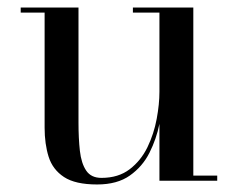

<svg xmlns="http://www.w3.org/2000/svg" viewBox="-20 -480 632 510"><path d="M493.5 -13.5H557V0H403.5V-151Q395.5 -111 377 -74.2Q358.5 -37.5 325 -13.8Q291.5 10 238 10Q180 10 150 -9.8Q120 -29.5 109.2 -63.5Q98.5 -97.5 98.5 -141V-446.5H35V-460H188.5V-154.5Q188.5 -112.5 192.2 -79.2Q196 -46 209 -26.8Q222 -7.5 249.5 -7.5Q294.5 -7.5 324.5 -30.5Q354.5 -53.5 371.8 -89.2Q389 -125 396.2 -164.2Q403.5 -203.5 403.5 -236V-446.5H333V-460H493.5Z"/></svg>

Font: Bodoni* 16
Style: Regular
Weight: 400
Version: Version 2.2